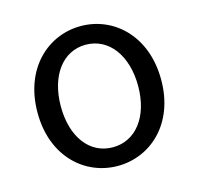

<svg xmlns="http://www.w3.org/2000/svg" viewBox="-88 -650 782 756"><g transform="rotate(-15 303.0 -272.0)"><path d="M303 13C436 13 555 -91 555 -271C555 -452 436 -557 303 -557C170 -557 51 -452 51 -271C51 -91 170 13 303 13ZM303 -63C209 -63 146 -146 146 -271C146 -396 209 -481 303 -481C397 -481 461 -396 461 -271C461 -146 397 -63 303 -63Z"/></g></svg>

Font: Noto Sans T Chinese Regular
Style: Regular
Weight: 400
Designer: Ryoko NISHIZUKA (kana & ideographs); Paul D. Hunt (Latin, Greek & Cyrillic); Wenlong ZHANG (bopomofo); Sandoll Communica
Foundry: Adobe Systems Incorporated
Version: Version 1.000;PS 1;hotconv 1.0.78;makeotf.lib2.5.61930